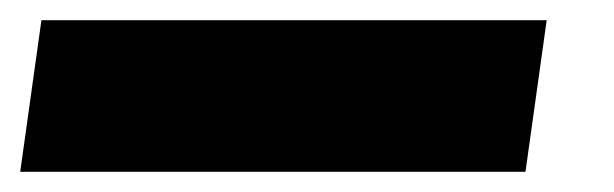

<svg xmlns="http://www.w3.org/2000/svg" viewBox="-80 18 608 190"><path d="M-39 38H461L440 188H-60Z"/></svg>

Font: FiraGO Heavy
Style: Italic
Weight: 900
Italic angle: -8°
Designer: bBox Type GmbH
Foundry: bBox Type GmbH
Version: Version 1.001